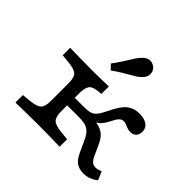

<svg xmlns="http://www.w3.org/2000/svg" viewBox="-167 -841 1025 1025"><g transform="rotate(45 345.0 -328.5)"><path d="M193.8 -206.7V-271.9Q193.8 -316.4 177.9 -332Q162.1 -347.6 113.3 -352.3L65.9 -356.9V-413.4Q102.8 -412.6 141.5 -411.8Q180.2 -411 232.8 -411Q271.9 -411 301.3 -411.8Q330.6 -412.6 357.9 -413.4V-356.9L340.3 -355.3Q297.5 -352 284.6 -334.2Q271.7 -316.4 271.7 -271.9V-206.7ZM232.8 -2.4Q180.2 -2.4 141.5 -1.6Q102.8 -0.8 65.9 0V-56.5L113.3 -61.1Q162.1 -65.8 177.9 -81.8Q193.8 -97.7 193.8 -141.5V-206.7H271.7V-141.5Q271.7 -97.7 287.6 -81.8Q303.5 -65.8 352.2 -61.1L399.7 -56.5V0Q362.8 -0.8 324 -1.6Q285.3 -2.4 232.8 -2.4ZM591.5 11.3Q568.6 11.3 551.4 4.7Q534.1 -1.9 521.5 -16.4Q508.9 -30.9 498 -54.2L470.7 -113.9Q457.9 -142.6 444.1 -157.7Q430.3 -172.8 410.9 -178.7Q391.6 -184.7 360.5 -184.7H253.2V-241.9H342.4Q372.5 -241.9 389.7 -247.6Q406.8 -253.2 420.1 -270.8Q433.3 -288.5 450.1 -323.7Q477.9 -382.3 506.4 -404.6Q534.9 -426.9 576.2 -426.9Q614.3 -426.9 635.1 -411.6Q655.9 -396.4 655.9 -368.5Q655.9 -347.8 643.8 -334.9Q631.7 -322 610.2 -322Q599.2 -322 590.9 -324.7Q582.6 -327.3 575.6 -330.4Q568.6 -333.5 561.7 -336.2Q554.7 -338.8 545.8 -338.8Q537.1 -338.8 529.6 -334.8Q522 -330.8 515.3 -322.2Q508.5 -313.6 501.9 -300.2Q480.7 -256.8 461.5 -240.2Q442.2 -223.6 407.1 -216.9L356.6 -231.2Q412.1 -235 446.8 -229.4Q481.5 -223.8 502.4 -206.7Q523.3 -189.5 537.8 -157.5L565.1 -97.8Q575.4 -75.5 586.3 -66.1Q597.2 -56.6 614 -56.6Q627 -56.6 651 -65.9L671.4 -18.5Q655 -4.8 634 3.3Q613.1 11.3 591.5 11.3ZM304.5 -481 278.8 -507.6Q306 -545.1 322.6 -571.6Q339.1 -598.1 351.1 -616.9Q363.2 -635.8 377.3 -649.2Q398.2 -668.7 418.8 -667.6Q439.5 -666.5 454.4 -651.5Q468.2 -637.5 468.2 -615.9Q468.2 -594.4 448.7 -574.9Q437.8 -564 424.6 -555.5Q411.4 -547 394.2 -537.3Q377.1 -527.7 355 -514.3Q333 -500.9 304.5 -481Z"/></g></svg>

Font: Playfair 5pt SemiExpanded Light
Style: Regular
Weight: 300
Width: 6
Designer: Claus Eggers Sørensen
Foundry: Claus Eggers Sørensen
Version: Version 2.203